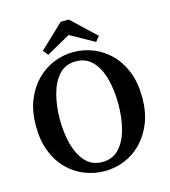

<svg xmlns="http://www.w3.org/2000/svg" viewBox="-118 -889 884 999"><g transform="rotate(-15 323.5 -390.0)"><path d="M324 15Q269 15 217.5 -5Q166 -25 125 -65.5Q84 -106 60.5 -166Q37 -226 37 -305Q37 -383 61 -442.5Q85 -502 125.5 -543Q166 -584 217.5 -605Q269 -626 324 -626Q379 -626 430 -605.5Q481 -585 521.5 -545Q562 -505 586 -445Q610 -385 610 -305Q610 -227 586 -167.5Q562 -108 521.5 -67Q481 -26 430 -5.5Q379 15 324 15ZM324 -34Q379 -34 414 -71.5Q449 -109 465 -170.5Q481 -232 481 -305Q481 -377 465 -439Q449 -501 414 -538.5Q379 -576 324 -576Q268 -576 233.5 -538.5Q199 -501 182.5 -439Q166 -377 166 -305Q166 -232 182.5 -170.5Q199 -109 233.5 -71.5Q268 -34 324 -34ZM346 -795 475 -673 453 -646 283 -741H365L195 -646L173 -673L302 -795Z"/></g></svg>

Font: Lisu Bosa
Style: Bold
Weight: 700
Designer: David Morse, Annie Olsen, Victor Gaultney, Frank Grießhammer (Latin)
Foundry: SIL International
Version: Version 2.000